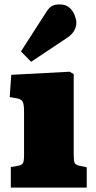

<svg xmlns="http://www.w3.org/2000/svg" viewBox="-20 -850 436 870"><path d="M29 0V-93L63 -99Q79 -102 84 -111Q89 -120 89 -146V-343Q89 -377 83 -389Q77 -401 54 -405L24 -410L31 -511L296 -525L314 -514V-146Q314 -120 318.5 -111.5Q323 -103 339 -99L373 -92V0ZM121 -570 75 -617 190 -796Q204 -818 218 -824Q232 -830 250 -830Q279 -830 295.5 -814.5Q312 -799 319 -779.5Q326 -760 326 -746Q326 -730 317 -712.5Q308 -695 286 -680Z"/></svg>

Font: Literata Black
Style: Regular
Weight: 900
Designer: Latin by Veronika Burian and Jose Scaglione. Greek by Irene Vlachou. Cyrillic by Vera Evstafieva.
Foundry: TypeTogether
Version: Version 3.103;gftools[0.9.29]